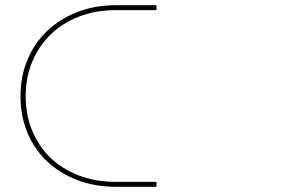

<svg xmlns="http://www.w3.org/2000/svg" viewBox="-20 -720 1152 740"><path d="M428 0Q346 0 278 -26Q210 -52 161 -98.5Q112 -145 85.5 -209Q59 -273 59 -349Q59 -425 85.5 -489Q112 -553 161 -600Q210 -647 278 -673.5Q346 -700 428 -700H583V-681H428Q349 -681 284.5 -656Q220 -631 174.5 -586.5Q129 -542 104 -481.5Q79 -421 79 -349Q79 -277 104 -216.5Q129 -156 174.5 -112Q220 -68 284.5 -43.5Q349 -19 428 -19H583V0Z"/></svg>

Font: Montserrat-Alt1 Light
Style: Regular
Weight: 300
Designer: Differentunic
Foundry: Differentunic
Version: Version 7.222